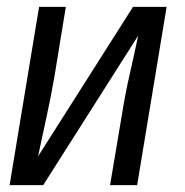

<svg xmlns="http://www.w3.org/2000/svg" viewBox="-20 -540 540 560"><path d="M8 0 94 -520H172L138 -312Q128 -255 115.5 -198Q103 -141 91 -84L368 -520H466L380 0H301L336 -208Q345 -265 358 -322Q371 -379 383 -436L106 0Z"/></svg>

Font: Iosevka SS04
Style: Italic
Weight: 400
Italic angle: -9°
Monospace: yes
Designer: Belleve Invis
Foundry: Belleve Invis
Version: Version 19.0.0; ttfautohint (v1.8.4)